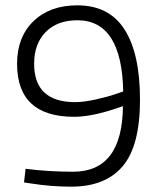

<svg xmlns="http://www.w3.org/2000/svg" viewBox="-20 -690 600 720"><path d="M76 -57Q163 -46 254 -46Q439 -46 441 -292L412 -282Q321 -252 258 -252Q44 -252 44 -451Q44 -551 105.5 -610.5Q167 -670 270 -670Q389 -670 447 -579.5Q505 -489 505 -316Q505 -143 440 -66.5Q375 10 247 10Q172 10 96 -2L70 -6ZM262 -307Q294 -307 339 -317Q384 -327 413 -337L442 -347Q437 -614 270 -614Q195 -614 151.5 -570Q108 -526 108 -451Q108 -307 262 -307Z"/></svg>

Font: Titillium Web[RUS by Daymarius]
Style: Regular
Weight: 300
Designer: Cyrillization by Daymarius
Foundry: Cyrillization by Daymarius
Version: Version 1.002 September 12, 2018